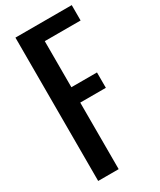

<svg xmlns="http://www.w3.org/2000/svg" viewBox="-219 -945 844 1015"><g transform="rotate(-30 203.0 -437.5)"><path d="M62.5 0V-875H406.2V-781.2H187.5V-500H343.8V-406.2H187.5V0Z"/></g></svg>

Font: Oswald-Regular
Style: Regular
Weight: 400
Designer: vernon adams
Foundry: vernon adams
Version: Version 2.002; ttfautohint (v0.92.18-e454-dirty) -l 8 -r 50 